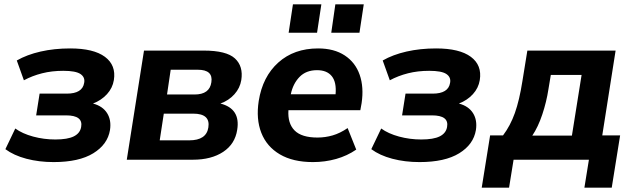

<svg xmlns="http://www.w3.org/2000/svg" viewBox="-20 -742 2941 892"><path d="M229 11Q161 11 102.5 -4.5Q44 -20 5 -49L51 -145Q84 -121 134 -107.5Q184 -94 237 -94Q294 -94 323 -108.5Q352 -123 357 -152Q367 -206 287 -206H148L164 -307H290Q363 -307 371 -357Q376 -383 354 -398Q332 -413 274 -413Q221 -413 175.5 -401.5Q130 -390 91 -369L58 -461Q105 -488 168.5 -502.5Q232 -517 306 -517Q415 -517 467.5 -478Q520 -439 509 -370Q503 -333 477 -304.5Q451 -276 412 -261Q457 -249 477.5 -216.5Q498 -184 491 -138Q480 -71 413.5 -30Q347 11 229 11Z M569 0 649 -507H926Q1032 -507 1071.5 -470.5Q1111 -434 1101 -370Q1095 -333 1069 -304Q1043 -275 1004 -261Q1098 -237 1082 -139Q1072 -73 1017 -36.5Q962 0 876 0ZM756 -303H884Q954 -303 962 -360Q971 -418 899 -418H773ZM722 -90H859Q939 -90 948 -150Q958 -214 878 -214H741Z M1169 0ZM1169 0ZM1434 11Q1341 11 1280 -25Q1219 -61 1194 -125Q1169 -189 1182 -273Q1200 -386 1273 -451.5Q1346 -517 1458 -517Q1532 -517 1581.5 -484.5Q1631 -452 1651 -394.5Q1671 -337 1660 -263L1654 -230H1320Q1316 -169 1348.5 -136Q1381 -103 1455 -103Q1491 -103 1525.5 -113Q1560 -123 1595 -147L1635 -47Q1593 -18 1541.5 -3.5Q1490 11 1434 11ZM1453 -416Q1402 -416 1371.5 -384.5Q1341 -353 1331 -304H1539Q1544 -360 1521.5 -388Q1499 -416 1453 -416ZM1519 -590 1538 -722H1670L1650 -590ZM1321 -590 1341 -722H1473L1453 -590Z M1929 11Q1861 11 1802.5 -4.5Q1744 -20 1705 -49L1751 -145Q1784 -121 1834 -107.5Q1884 -94 1937 -94Q1994 -94 2023 -108.5Q2052 -123 2057 -152Q2067 -206 1987 -206H1848L1864 -307H1990Q2063 -307 2071 -357Q2076 -383 2054 -398Q2032 -413 1974 -413Q1921 -413 1875.5 -401.5Q1830 -390 1791 -369L1758 -461Q1805 -488 1868.5 -502.5Q1932 -517 2006 -517Q2115 -517 2167.5 -478Q2220 -439 2209 -370Q2203 -333 2177 -304.5Q2151 -276 2112 -261Q2157 -249 2177.5 -216.5Q2198 -184 2191 -138Q2180 -71 2113.5 -30Q2047 11 1929 11Z M2218 130 2257 -113H2317Q2351 -158 2372 -217Q2393 -276 2407 -365L2430 -507H2840L2778 -113H2861L2822 130H2695L2716 0H2366L2345 130ZM2453 -112H2637L2682 -394H2539L2528 -328Q2519 -269 2499.5 -210.5Q2480 -152 2453 -112Z"/></svg>

Font: Winston
Style: Bold Italic
Weight: 700
Italic angle: -9°
Designer: Original fonts by Vernon Adams / Changes by Cristiano Sobral
Foundry: Original fonts by Vernon Adams / Changes by Cristiano Sobral
Version: Version 2.503;July 17, 2020;FontCreator 13.0.0.2655 64-bit